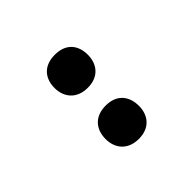

<svg xmlns="http://www.w3.org/2000/svg" viewBox="6 -956 542 542"><g transform="rotate(45 277.0 -684.5)"><path d="M112 -685C112 -640 140 -618 178 -618C215 -618 244 -641 244 -685C244 -729 215 -751 178 -751C140 -751 112 -730 112 -685ZM315 -685C315 -641 343 -618 382 -618C419 -618 448 -641 448 -685C448 -729 419 -751 382 -751C344 -751 315 -730 315 -685Z"/></g></svg>

Font: Noto Sans Georgian SemiCondensed Bold
Style: Regular
Weight: 700
Width: 4
Designer: Monotype Design Team, Akaki Razmadze
Foundry: Google LLC
Version: Version 2.005